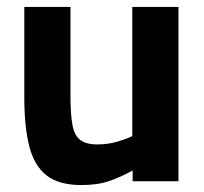

<svg xmlns="http://www.w3.org/2000/svg" viewBox="-20 -522 589 553"><path d="M215 11Q150 11 114.5 -16.5Q79 -44 64.5 -100Q50 -156 50 -241V-502H183V-247Q183 -194 188.5 -163Q194 -132 211 -119Q228 -106 260 -106Q291 -106 318 -114Q345 -122 361 -130V-502H494V0H362V-31Q328 -12 294.5 -0.5Q261 11 215 11Z"/></svg>

Font: Cairo Play
Style: Bold
Weight: 700
Version: Version 3.119